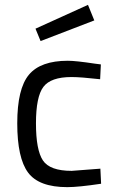

<svg xmlns="http://www.w3.org/2000/svg" viewBox="-20 -760 476 790"><path d="M259 -510Q292 -510 371 -498L395 -495L392 -434Q312 -443 274 -443Q189 -443 158.5 -402.5Q128 -362 128 -252.5Q128 -143 156.5 -100Q185 -57 275 -57L393 -66L396 -4Q303 10 257 10Q140 10 95.5 -50Q51 -110 51 -252.5Q51 -395 99 -452.5Q147 -510 259 -510ZM126 -642 342 -740 368 -676 147 -591Z"/></svg>

Font: Titillium Web
Style: Regular
Weight: 400
Version: Version 1.001;PS 57.000;hotconv 1.0.70;makeotf.lib2.5.55311